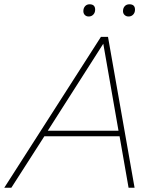

<svg xmlns="http://www.w3.org/2000/svg" viewBox="-73 -876 712 896"><path d="M-53 0 398 -704H431L555 0H527L485 -240H134L-20 0ZM150 -266H480L409 -672ZM527 -799Q516 -799 508.5 -806Q501 -813 501 -824Q501 -838 509 -847Q517 -856 531 -856Q557 -856 557 -831Q557 -817 548.5 -808Q540 -799 527 -799ZM341 -799Q330 -799 323 -806Q316 -813 316 -824Q316 -838 324 -847Q332 -856 345 -856Q371 -856 371 -831Q371 -817 362.5 -808Q354 -799 341 -799Z"/></svg>

Font: Prodigy Sans ExtraLight
Style: Italic
Weight: 200
Italic angle: -13°
Designer: Wei Huang
Foundry: Wei Huang
Version: Version 1.003; ttfautohint (v1.8.3)